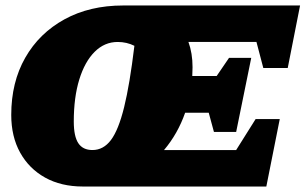

<svg xmlns="http://www.w3.org/2000/svg" viewBox="-20 -680 1114 700"><path d="M282 0Q203 0 144.5 -32.5Q86 -65 53.5 -123.5Q21 -182 21 -261Q21 -380 72 -469.5Q123 -559 215 -609.5Q307 -660 429 -660H1074L1029 -432H940L915 -527H667Q682 -486 682 -435Q682 -419 681 -403H770L815 -469H896L841 -199H760L741 -269H655Q628 -192 578 -133H841L912 -246H1000L951 0ZM317 -133Q357 -133 384.5 -169.5Q412 -206 432.5 -289Q453 -372 470 -513Q442 -527 409 -527Q361 -527 325 -491Q289 -455 269 -390Q249 -325 249 -237Q249 -183 265.5 -158Q282 -133 317 -133Z"/></svg>

Font: Piazzolla Black
Style: Italic
Weight: 900
Italic angle: -11.3°
Designer: Juan Pablo del Peral
Foundry: Huerta Tipografica
Version: Version 1.330